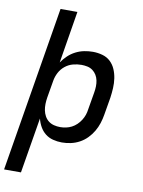

<svg xmlns="http://www.w3.org/2000/svg" viewBox="-108 -804 809 1087"><g transform="rotate(10 296.5 -260.0)"><path d="M-7 215 150 -735H247L198 -436Q213 -458 232 -476Q251 -494 274.5 -506Q298 -518 323 -523Q348 -528 373 -528Q401 -528 428 -520.5Q455 -513 474 -495Q493 -477 503.5 -452.5Q514 -428 518 -401Q522 -374 520.5 -345.5Q519 -317 515 -289L498 -189Q494 -164 486 -139Q478 -114 464.5 -91Q451 -68 432 -48.5Q413 -29 389 -16Q365 -3 339 2.5Q313 8 288 8Q262 8 237 1.5Q212 -5 193 -20Q174 -35 161.5 -57Q149 -79 143 -104L90 215ZM264 -76Q280 -76 297 -79.5Q314 -83 329.5 -91Q345 -99 358 -111.5Q371 -124 380.5 -139Q390 -154 395.5 -170Q401 -186 403 -203L420 -303Q423 -320 423.5 -338Q424 -356 420.5 -372.5Q417 -389 408.5 -403Q400 -417 386.5 -427Q373 -437 356 -440.5Q339 -444 322 -444Q298 -444 273.5 -437.5Q249 -431 228.5 -414.5Q208 -398 196 -375Q184 -352 180 -328L163 -228Q160 -209 159.5 -190.5Q159 -172 162.5 -154.5Q166 -137 174.5 -121.5Q183 -106 196.5 -95.5Q210 -85 227.5 -80.5Q245 -76 264 -76Z"/></g></svg>

Font: Iosevka Custom Medium Oblique
Style: Regular
Weight: 500
Italic angle: -9°
Designer: Belleve Invis
Foundry: Belleve Invis
Version: Version 27.0.1